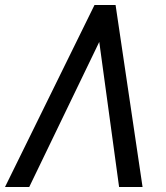

<svg xmlns="http://www.w3.org/2000/svg" viewBox="-43 -745 663 765"><path d="M352.5 -578 73.5 0H-23L333.5 -725H417.5L525 0H431.5Z"/></svg>

Font: JuliaMono Medium
Style: Italic
Weight: 500
Italic angle: -9°
Monospace: yes
Designer: cormullion
Foundry: corm
Version: Version 0.054; ttfautohint (v1.8.4)